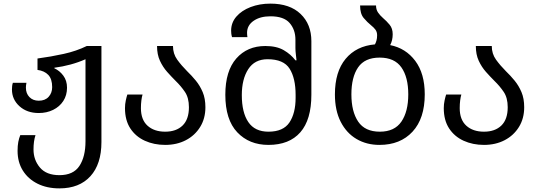

<svg xmlns="http://www.w3.org/2000/svg" viewBox="-20 -790 2969 1060"><path d="M308 250Q239 250 187 224Q135 198 106 151.5Q77 105 77 43Q77 14 81 -6.5Q85 -27 92 -44H176Q165 -11 165 35Q165 93 200.5 135Q236 177 308 177Q385 177 418.5 126Q452 75 452 -10V-463Q414 -446 370 -434Q326 -422 280 -416V-413Q309 -400 329.5 -372.5Q350 -345 350 -306Q350 -264 329.5 -232.5Q309 -201 273.5 -183.5Q238 -166 194 -166Q129 -166 87.5 -203.5Q46 -241 46 -296Q46 -305 47 -314.5Q48 -324 51 -333H126Q123 -318 123 -306Q123 -274 142.5 -254Q162 -234 194 -234Q229 -234 248.5 -255.5Q268 -277 268 -309Q268 -354 246.5 -376.5Q225 -399 187 -404V-467Q262 -477 332 -492.5Q402 -508 459 -536H540V-6Q540 116 479 183Q418 250 308 250Z M892 10Q830 10 779.5 -13Q729 -36 699.5 -81Q670 -126 670 -193Q670 -215 674.5 -235.5Q679 -256 683 -268H767Q763 -255 760.5 -235.5Q758 -216 758 -193Q758 -129 794.5 -96Q831 -63 892 -63Q953 -63 988 -97Q1023 -131 1023 -198Q1023 -250 1001 -282.5Q979 -315 950 -343Q926 -367 902.5 -393.5Q879 -420 863 -454.5Q847 -489 847 -536H935Q935 -493 958.5 -460.5Q982 -428 1013 -397Q1038 -373 1061 -345Q1084 -317 1099 -281.5Q1114 -246 1114 -198Q1114 -136 1085 -89Q1056 -42 1006 -16Q956 10 892 10Z M1462 10Q1356 10 1290 -59.5Q1224 -129 1224 -267Q1224 -398 1284.5 -467Q1345 -536 1445 -536Q1507 -536 1546.5 -513Q1586 -490 1611 -457H1617Q1616 -468 1613.5 -488.5Q1611 -509 1611 -525V-571Q1611 -626 1579 -663Q1547 -700 1473 -700Q1416 -700 1380 -675Q1344 -650 1344 -609Q1344 -603 1344.5 -597Q1345 -591 1346 -585H1261Q1258 -595 1257 -604Q1256 -613 1256 -621Q1256 -665 1285 -698.5Q1314 -732 1363.5 -751Q1413 -770 1473 -770Q1580 -770 1639.5 -713Q1699 -656 1699 -563V-267Q1699 -129 1638 -59.5Q1577 10 1462 10ZM1462 -63Q1544 -63 1578 -114Q1612 -165 1612 -250V-266Q1612 -358 1579 -410.5Q1546 -463 1457 -463Q1386 -463 1350.5 -408Q1315 -353 1315 -265Q1315 -169 1351 -116Q1387 -63 1462 -63Z M2134 -541Q2220 -524 2272.5 -454Q2325 -384 2325 -269Q2325 -136 2257.5 -63Q2190 10 2075 10Q2004 10 1948.5 -22.5Q1893 -55 1861 -117.5Q1829 -180 1829 -269Q1829 -394 1888 -465Q1947 -536 2050 -545Q2055 -554 2058.5 -566.5Q2062 -579 2062 -595Q2062 -614 2052.5 -626.5Q2043 -639 2029 -650Q2008 -667 1988 -690.5Q1968 -714 1968 -760H2056Q2056 -737 2067 -721Q2078 -705 2094 -691Q2114 -674 2131 -653.5Q2148 -633 2148 -601Q2148 -567 2134 -541ZM2077 -63Q2158 -63 2196 -118.5Q2234 -174 2234 -269Q2234 -364 2196 -418Q2158 -472 2076 -472Q1994 -472 1957 -418Q1920 -364 1920 -269Q1920 -174 1957.5 -118.5Q1995 -63 2077 -63Z M2652 10Q2590 10 2539.5 -13Q2489 -36 2459.5 -81Q2430 -126 2430 -193Q2430 -215 2434.5 -235.5Q2439 -256 2443 -268H2527Q2523 -255 2520.5 -235.5Q2518 -216 2518 -193Q2518 -129 2554.5 -96Q2591 -63 2652 -63Q2713 -63 2748 -97Q2783 -131 2783 -198Q2783 -250 2761 -282.5Q2739 -315 2710 -343Q2686 -367 2662.5 -393.5Q2639 -420 2623 -454.5Q2607 -489 2607 -536H2695Q2695 -493 2718.5 -460.5Q2742 -428 2773 -397Q2798 -373 2821 -345Q2844 -317 2859 -281.5Q2874 -246 2874 -198Q2874 -136 2845 -89Q2816 -42 2766 -16Q2716 10 2652 10Z"/></svg>

Font: Noto Sans Living
Style: Regular
Weight: 400
Designer: Monotype Design Team
Foundry: Monotype Imaging Inc.
Version: Version 2.013; ttfautohint (v1.8.4.7-5d5b)